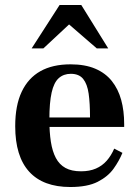

<svg xmlns="http://www.w3.org/2000/svg" viewBox="-20 -739 559 770"><path d="M262 11Q153 11 97 -50.5Q41 -112 41 -233Q41 -316 67 -371Q93 -426 142 -453.5Q191 -481 263 -481Q321 -481 362 -463.5Q403 -446 428.5 -414Q454 -382 466 -338.5Q478 -295 478 -241V-230H126V-268H341Q341 -325 335.5 -363.5Q330 -402 313.5 -422.5Q297 -443 264 -443Q235 -443 215.5 -425.5Q196 -408 187 -367.5Q178 -327 178 -260Q178 -209 184 -170.5Q190 -132 204 -105.5Q218 -79 242.5 -65.5Q267 -52 305 -52Q339 -52 364.5 -63Q390 -74 408 -94.5Q426 -115 438 -143L471 -126Q458 -94 435.5 -62.5Q413 -31 372 -10Q331 11 262 11ZM107 -545 219 -719H306L414 -545H368L257 -641L154 -545Z"/></svg>

Font: Frank Ruhl Libre SemiBold
Style: Regular
Weight: 600
Designer: Yanek Iontef
Foundry: Fontef
Version: Version 6.003;gftools[0.9.30]